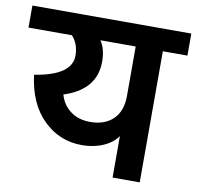

<svg xmlns="http://www.w3.org/2000/svg" viewBox="-102 -738 836 815"><g transform="rotate(10 315.5 -330.0)"><path d="M282 -113Q185 -113 115.5 -181.5Q46 -250 31 -372Q190 -397 190 -482Q190 -533 160 -565H-27V-660H658V-565H552V0H435V-179Q415 -149 374 -131Q333 -113 282 -113ZM300 -216Q362 -216 398.5 -251Q435 -286 435 -352V-565H283Q306 -531 306 -477Q306 -355 168 -311Q180 -268 214.5 -242Q249 -216 300 -216Z"/></g></svg>

Font: Hind SemiBold
Style: Regular
Weight: 600
Designer: Manushi Parikh, Satya Rajpurohit
Foundry: Indian Type Foundry
Version: Version 2.001;PS 1.0;hotconv 1.0.79;makeotf.lib2.5.61930; tt